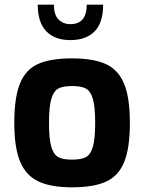

<svg xmlns="http://www.w3.org/2000/svg" viewBox="-20 -794 615 819"><path d="M41 -270Q41 -379 65.5 -438.5Q90 -498 143 -521.5Q196 -545 287 -545Q379 -545 432 -520.5Q485 -496 509.5 -436.5Q534 -377 534 -270Q534 -163 510 -103.5Q486 -44 433 -19.5Q380 5 287 5Q196 5 143 -20.5Q90 -46 65.5 -105.5Q41 -165 41 -270ZM386 -270Q386 -339 376 -372.5Q366 -406 346 -416.5Q326 -427 287 -427Q249 -427 229 -416.5Q209 -406 199 -372.5Q189 -339 189 -270Q189 -201 199 -167.5Q209 -134 229 -123.5Q249 -113 287 -113Q326 -113 346 -123.5Q366 -134 376 -167.5Q386 -201 386 -270ZM141 -774H210Q210 -730 230 -710.5Q250 -691 280 -691Q350 -691 350 -774H420Q420 -697 383.5 -660Q347 -623 280 -623Q214 -623 177.5 -660.5Q141 -698 141 -774Z"/></svg>

Font: Exo
Style: Bold
Weight: 700
Designer: Natanael Gama
Foundry: Natanael Gama
Version: Version 1.500; ttfautohint (v1.6)